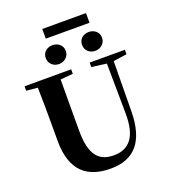

<svg xmlns="http://www.w3.org/2000/svg" viewBox="-190 -1224 1210 1378"><g transform="rotate(-20 414.5 -535.0)"><path d="M324 -812C364 -812 401 -840 401 -885C401 -930 364 -956 324 -956C284 -956 248 -930 248 -885C248 -840 284 -812 324 -812ZM602 -812C640 -812 678 -840 678 -885C678 -930 640 -956 602 -956C560 -956 525 -930 525 -885C525 -840 560 -812 602 -812ZM296 -1016H630V-1090H296ZM533 -713 647 -698 651 -316C653 -135 586 -62 470 -62C355 -62 295 -129 295 -312V-406L296 -704L392 -713V-747H36V-713L122 -705C125 -605 125 -504 125 -406V-297C125 -61 245 20 417 20C595 20 692 -84 695 -314L699 -698L802 -713V-747H533Z"/></g></svg>

Font: Noto Serif SC Black
Style: Regular
Weight: 900
Designer: Ryoko NISHIZUKA 西塚涼子 (kana & ideographs); Frank Grießhammer (Latin, Greek & Cyrillic); Wenlong ZHANG 张文龙 (bopomofo); San
Foundry: Adobe
Version: Version 2.001;hotconv 1.1.0;makeotfexe 2.6.0